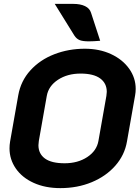

<svg xmlns="http://www.w3.org/2000/svg" viewBox="-20 -960 719 989"><path d="M29 -196Q29 -213 32 -231L74 -469Q87 -543 136.5 -597.5Q186 -652 259.5 -680.5Q333 -709 417 -709Q492 -709 551.5 -681.5Q611 -654 645 -606.5Q679 -559 679 -502Q679 -486 676 -469L634 -231Q622 -161 574 -106.5Q526 -52 452.5 -21.5Q379 9 291 9Q213 9 153.5 -18Q94 -45 61.5 -92Q29 -139 29 -196ZM487 -234 528 -466Q530 -480 530 -487Q530 -531 496 -556Q462 -581 395 -581Q327 -581 278.5 -549Q230 -517 221 -466L180 -234Q178 -218 178 -212Q178 -168 211.5 -143.5Q245 -119 313 -119Q381 -119 429.5 -151Q478 -183 487 -234ZM438 -747Q406 -747 390 -753.5Q374 -760 363 -777L262 -940H357Q394 -940 418 -928.5Q442 -917 449 -894L496 -750Q461 -747 438 -747Z"/></svg>

Font: K2D ExtraBold
Style: Italic
Weight: 800
Italic angle: -10°
Designer: Katatrad Aksorn Co.,Ltd.
Foundry: Cadson Demak Co.,Ltd.
Version: Version 1.000; ttfautohint (v1.6)